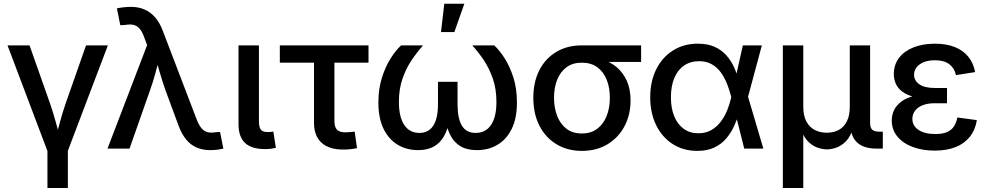

<svg xmlns="http://www.w3.org/2000/svg" viewBox="-20 -771 5129 996"><path d="M228 17.6 19 -535.6H133.3L239.3 -234.9Q255.9 -187.5 268.8 -139.6Q281.7 -91.8 294.9 -44.9H265.6Q278.8 -91.8 291.5 -139.4Q304.2 -187 320.8 -234.9L426.3 -535.6H539.6L329.6 17.6ZM226.1 204.1V-3.9H332V204.1Z M537.6 0 743.2 -537.1 728 -577.6Q717.3 -607.9 703.6 -623Q689.9 -638.2 671.9 -642.1Q653.8 -646 629.4 -641.6L604 -640.1L586.4 -727.5Q599.1 -730.5 618.9 -732.9Q638.7 -735.4 659.2 -735.4Q698.2 -735.4 729.5 -721.9Q760.7 -708.5 784.9 -680.7Q809.1 -652.8 825.2 -609.4L1000.5 -150.9Q1012.2 -120.6 1026.1 -105Q1040 -89.4 1057.6 -85.2Q1075.2 -81.1 1098.1 -85L1121.6 -86.4L1138.7 0Q1127 2.9 1108.6 5.4Q1090.3 7.8 1069.8 7.8Q1031.7 7.8 1000.7 -5.4Q969.7 -18.6 946.3 -46.6Q922.9 -74.7 906.7 -118.2L838.9 -301.3Q821.8 -349.6 808.6 -396Q795.4 -442.4 781.7 -490.7H813Q799.8 -443.8 787.4 -396.5Q774.9 -349.1 757.8 -301.3L651.9 0Z M1356 2.4Q1284.2 2.4 1250.7 -29.8Q1217.3 -62 1217.3 -126.5V-535.6H1323.2V-144.5Q1323.2 -111.8 1332.8 -98.9Q1342.3 -85.9 1369.1 -85.9Q1379.4 -85.9 1386 -86.7Q1392.6 -87.4 1397.9 -88.9L1411.1 -3.9Q1400.9 -1.5 1386.2 0.5Q1371.6 2.4 1356 2.4Z M1760.7 4.9Q1686.5 4.9 1647.7 -30.8Q1608.9 -66.4 1608.9 -133.8V-445.8H1431.6V-535.6H1891.6V-445.8H1714.8V-144Q1714.8 -112.3 1728 -98.4Q1741.2 -84.5 1772.5 -84.5Q1782.7 -84.5 1795.9 -85.7Q1809.1 -86.9 1819.8 -88.4L1832 -2.4Q1815.9 1 1797.6 2.9Q1779.3 4.9 1760.7 4.9Z M2148.4 7.8Q2089.8 7.8 2043.2 -20Q1996.6 -47.9 1969.7 -102.8Q1942.9 -157.7 1942.9 -239.7Q1942.9 -310.5 1961.4 -368.7Q1980 -426.8 2007.3 -469.5Q2034.7 -512.2 2061 -535.6H2174.8Q2143.6 -501 2114.7 -458Q2085.9 -415 2067.6 -361.8Q2049.3 -308.6 2049.3 -241.7Q2049.3 -164.6 2076.9 -123Q2104.5 -81.5 2155.3 -81.5Q2203.6 -81.5 2227.8 -119.4Q2252 -157.2 2252 -230V-346.7H2353.5V-230Q2353.5 -157.2 2376 -119.4Q2398.4 -81.5 2447.3 -81.5Q2499.5 -81.5 2527.3 -122.8Q2555.2 -164.1 2555.2 -241.7Q2555.2 -309.6 2536.4 -363.5Q2517.6 -417.5 2489 -460Q2460.4 -502.4 2429.7 -535.6H2543.5Q2569.3 -512.7 2596.7 -470.5Q2624 -428.2 2642.8 -370.1Q2661.6 -312 2661.6 -239.7Q2661.6 -157.2 2634.5 -102.3Q2607.4 -47.4 2560.5 -19.8Q2513.7 7.8 2454.1 7.8Q2402.8 7.8 2369.9 -11.7Q2336.9 -31.2 2318.4 -65.7Q2299.8 -100.1 2292 -144.5H2310.1Q2302.7 -99.1 2283.4 -64.7Q2264.2 -30.3 2231.2 -11.2Q2198.2 7.8 2148.4 7.8ZM2267.6 -604.5 2284.7 -751.5H2388.7L2336.9 -604.5Z M2998.5 11.7Q2922.9 11.7 2866 -23.2Q2809.1 -58.1 2777.8 -119.9Q2746.6 -181.6 2746.6 -263.7Q2746.6 -345.7 2777.8 -406.7Q2809.1 -467.8 2865.7 -501.7Q2922.4 -535.6 2998 -535.6H3305.7V-449.7H3081.1L2998 -445.8Q2950.7 -445.8 2918.7 -422.1Q2886.7 -398.4 2870.4 -357.4Q2854 -316.4 2854 -263.7Q2854 -211.4 2870.4 -169.4Q2886.7 -127.4 2918.7 -103Q2950.7 -78.6 2998.5 -78.6Q3046.4 -78.6 3078.6 -103.3Q3110.8 -127.9 3127.2 -169.7Q3143.6 -211.4 3143.6 -263.7Q3143.6 -316.4 3127.2 -357.4Q3110.8 -398.4 3078.6 -422.1Q3046.4 -445.8 2998.5 -445.8V-479Q3053.2 -479 3099.4 -464.8Q3145.5 -450.7 3179.2 -422.4Q3212.9 -394 3231.9 -351.1Q3251 -308.1 3251 -250Q3251 -175.3 3219.5 -116Q3188 -56.6 3131.3 -22.5Q3074.7 11.7 2998.5 11.7Z M3597.7 11.7Q3524.9 11.7 3469.7 -23.7Q3414.6 -59.1 3383.8 -121.8Q3353 -184.6 3353 -266.1Q3353 -348.6 3384 -411.1Q3415 -473.6 3470.9 -509Q3526.9 -544.4 3600.1 -544.4Q3650.9 -544.4 3687 -528.1Q3723.1 -511.7 3747.6 -484.4Q3772 -457 3787.4 -423.3Q3802.7 -389.6 3811.5 -355H3845.7L3859.9 -271L3939.9 0H3840.8L3772.9 -269.5Q3764.6 -302.7 3751.7 -335.4Q3738.8 -368.2 3719.7 -394.8Q3700.7 -421.4 3672.6 -437.5Q3644.5 -453.6 3606.4 -453.6Q3561.5 -453.6 3528.6 -430.9Q3495.6 -408.2 3478 -366.2Q3460.4 -324.2 3460.4 -266.1Q3460.4 -209 3477.8 -167.2Q3495.1 -125.5 3527.1 -102.5Q3559.1 -79.6 3603 -79.6Q3641.1 -79.6 3669.9 -96.2Q3698.7 -112.8 3719.2 -140.1Q3739.7 -167.5 3752.9 -200.4Q3766.1 -233.4 3773.4 -266.6L3833.5 -535.6H3932.1L3859.9 -266.6L3845.2 -183.6H3813Q3803.2 -149.4 3787.1 -114.7Q3771 -80.1 3746.3 -51.5Q3721.7 -22.9 3685.3 -5.6Q3648.9 11.7 3597.7 11.7Z M4041 204.1V-535.6H4147V-217.3Q4147 -170.9 4163.1 -140.9Q4179.2 -110.8 4206.8 -96.7Q4234.4 -82.5 4269 -82.5Q4303.7 -82.5 4330.6 -96.7Q4357.4 -110.8 4372.8 -140.9Q4388.2 -170.9 4388.2 -217.3V-535.6H4493.7V-133.3Q4493.7 -108.4 4504.9 -98.1Q4516.1 -87.9 4543 -87.9H4559.6V0H4528.3Q4459.5 0 4425.5 -32.7Q4391.6 -65.4 4391.6 -127.9V-177.2H4413.1Q4413.1 -123 4398.9 -87.9Q4384.8 -52.7 4362.8 -32.7Q4340.8 -12.7 4316.2 -4.4Q4291.5 3.9 4270 3.9Q4248 3.9 4223.1 -4.4Q4198.2 -12.7 4176.3 -32.7Q4154.3 -52.7 4140.1 -87.9Q4126 -123 4126 -177.2H4147V204.1Z M4829.1 10.3Q4765.6 10.3 4715.1 -8.5Q4664.6 -27.3 4635.3 -62.5Q4606 -97.7 4606 -146.5Q4606 -174.8 4617.9 -199.7Q4629.9 -224.6 4655 -243.7Q4680.2 -262.7 4720.2 -273.2Q4760.3 -283.7 4815.9 -283.7H4892.6V-235.4H4827.6Q4792.5 -235.4 4766.8 -225.3Q4741.2 -215.3 4727.1 -197Q4712.9 -178.7 4712.9 -154.3Q4712.9 -118.7 4744.6 -97.2Q4776.4 -75.7 4832 -75.7Q4868.2 -75.7 4891.6 -85.4Q4915 -95.2 4928 -114.5Q4940.9 -133.8 4946.3 -161.6L5047.4 -147.9Q5039.6 -97.7 5011.7 -62.3Q4983.9 -26.9 4938 -8.3Q4892.1 10.3 4829.1 10.3ZM4818.8 -257.8Q4763.2 -257.8 4724.6 -267.6Q4686 -277.3 4662.1 -294.7Q4638.2 -312 4627.4 -335.7Q4616.7 -359.4 4616.7 -386.2Q4616.7 -435.5 4643.8 -470.9Q4670.9 -506.3 4719.2 -525.4Q4767.6 -544.4 4830.1 -544.4Q4889.6 -544.4 4933.1 -526.9Q4976.6 -509.3 5003.2 -476.6Q5029.8 -443.8 5038.6 -397L4939 -381.3Q4931.6 -417 4904.8 -437.7Q4877.9 -458.5 4829.6 -458.5Q4780.8 -458.5 4751.2 -437.3Q4721.7 -416 4721.7 -382.8Q4721.7 -353.5 4748.8 -334Q4775.9 -314.5 4830.1 -314.5H4892.6V-257.8Z"/></svg>

Font: Inter 20pt Medium
Style: Regular
Weight: 500
Version: Version 4.001;git-66647c0bb